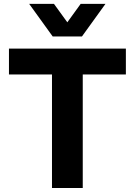

<svg xmlns="http://www.w3.org/2000/svg" viewBox="-20 -944 677 964"><path d="M241 0H395.5V-570H612V-700H25V-570H241ZM391.5 -761 509.5 -924.5H385L318 -832L251 -924.5H126.5L244.5 -761Z"/></svg>

Font: MCL Standard Bold
Style: Regular
Weight: 700
Designer: Květoslav Bartoš
Foundry: Florian Karsten
Version: Version 1.001;Glyphs 3.2.3 (3260)